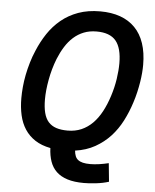

<svg xmlns="http://www.w3.org/2000/svg" viewBox="-58 -738 768 952"><g transform="rotate(5 326.5 -262.5)"><path d="M395 165Q346.7 165 313 154.3Q279.3 143.6 258.1 123.3Q236.8 103 226.6 73.7Q216.3 44.4 214.8 6.8Q169.4 -2 138.2 -22.5Q106.9 -43 87.2 -73.2Q67.4 -103.5 58.6 -142.6Q49.8 -181.6 49.8 -227.1Q49.8 -253.4 52.5 -283.2Q55.2 -313 61.3 -343.8Q67.4 -374.5 76.7 -406Q85.9 -437.5 99.1 -467.8Q118.2 -513.7 145 -554Q171.9 -594.2 208.5 -624.5Q245.1 -654.8 293.2 -672.4Q341.3 -689.9 402.8 -689.9Q458.5 -689.9 502.2 -674.3Q545.9 -658.7 575.9 -627.9Q606 -597.2 621.6 -551Q637.2 -504.9 637.2 -443.8Q637.2 -426.3 635.5 -404.5Q633.8 -382.8 629.9 -358.4Q626 -334 619.9 -307.4Q613.8 -280.8 605 -253.9Q589.8 -206.1 567.1 -161.9Q544.4 -117.7 512 -82.5Q479.5 -47.4 436.5 -23.2Q393.6 1 337.9 8.8Q339.4 24.4 343.8 35.6Q348.1 46.9 357.4 54.2Q366.7 61.5 381.6 65.2Q396.5 68.8 418.9 68.8Q428.2 68.8 439.9 67.9Q451.7 66.9 463.9 65.2Q476.1 63.5 488 61Q500 58.6 509.8 56.2L519 147.9Q505.4 152.3 488.8 155.8Q472.2 159.2 455.3 161.1Q438.5 163.1 422.6 164.1Q406.7 165 395 165ZM167 -231.9Q167 -192.4 174.1 -164.6Q181.2 -136.7 196.5 -119.6Q211.9 -102.5 235.4 -94.7Q258.8 -86.9 292 -86.9Q330.1 -86.9 360.8 -100.3Q391.6 -113.8 416.3 -138.7Q440.9 -163.6 459.7 -198.7Q478.5 -233.9 492.2 -276.9Q506.3 -320.8 512.7 -363.5Q519 -406.2 519 -440.9Q519 -517.6 489.3 -553.2Q459.5 -588.9 393.1 -588.9Q357.9 -588.9 329.6 -577.6Q301.3 -566.4 278.6 -546.1Q255.9 -525.9 238.3 -497.8Q220.7 -469.7 207 -436Q196.8 -410.2 189.2 -383.1Q181.6 -356 176.8 -329.3Q171.9 -302.7 169.4 -277.8Q167 -252.9 167 -231.9Z"/></g></svg>

Font: Clear Sans Medium
Style: Italic
Weight: 500
Italic angle: -12°
Foundry: Intel Corporation
Version: Version 1.00